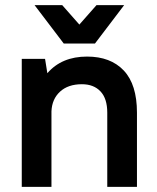

<svg xmlns="http://www.w3.org/2000/svg" viewBox="-20 -730 615 750"><path d="M65 -500H156L165 -444Q221 -509 320 -509Q412 -509 463.5 -454.5Q515 -400 515 -290V0H399V-290Q399 -345 372.5 -373Q346 -401 300 -401Q246 -401 214.5 -372Q183 -343 181 -295V0H65ZM115 -710H223L290 -634L357 -710H465L351 -560H229Z"/></svg>

Font: PT Root UI Web Bold
Style: Regular
Weight: 700
Designer: Vitaly Kuzmin
Foundry: ParaType Ltd.
Version: Version 1.000W